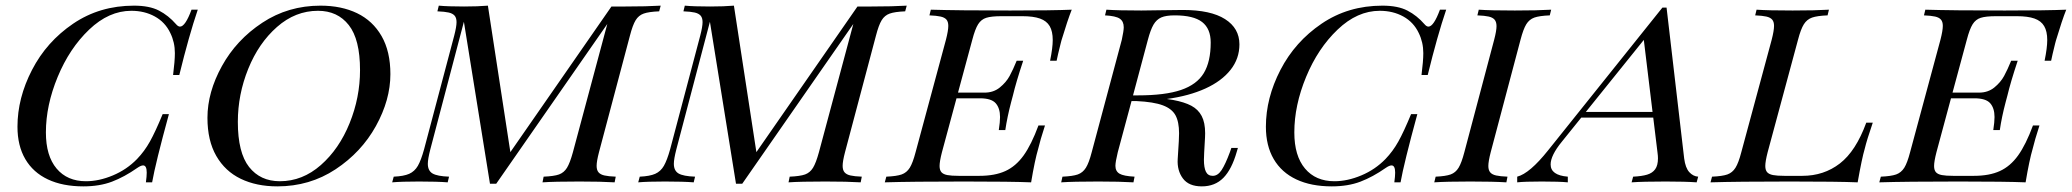

<svg xmlns="http://www.w3.org/2000/svg" viewBox="-20 -642 7295 676"><path d="M41.5 -195.8Q41.5 -296.9 92.8 -396Q144 -495.1 237.5 -558.6Q331.1 -622.1 451.7 -622.1Q506.3 -622.1 539.8 -604.7Q573.2 -587.4 599.6 -557.1Q606.9 -548.3 613.8 -548.3Q632.3 -548.3 654.3 -607.9H676.3Q645 -515.6 611.3 -377.9H589.4Q595.7 -427.2 595.7 -455.1Q595.7 -493.2 579.6 -525.9Q561.5 -564 525.1 -584Q488.8 -604 442.4 -604Q363.3 -604 293.9 -537.8Q224.6 -471.7 183.1 -371.3Q141.6 -271 141.6 -175.8Q141.6 -93.3 179.2 -48.6Q216.8 -3.9 282.7 -3.9Q328.6 -3.9 377.4 -24.4Q426.3 -44.9 462.4 -82Q488.8 -109.4 507.8 -143.6Q526.9 -177.7 552.7 -240.2H574.7Q527.3 -66.9 515.6 0H493.7Q496.6 -21.5 496.6 -34.2Q496.6 -59.6 483.9 -59.6Q476.1 -59.6 463.4 -50.8Q418 -19 374.3 -2.4Q330.6 14.2 273.4 14.2Q200.7 14.2 148.7 -10.3Q96.7 -34.7 69.1 -81.8Q41.5 -128.9 41.5 -195.8Z M710.4 -227.1Q710.4 -317.4 761.5 -409.7Q812.5 -502 903.6 -562Q994.6 -622.1 1108.4 -622.1Q1182.1 -622.1 1237.3 -595.5Q1292.5 -568.8 1323.5 -514.9Q1354.5 -460.9 1354.5 -380.9Q1354.5 -290.5 1303.5 -198.2Q1252.4 -106 1161.4 -45.9Q1070.3 14.2 956.5 14.2Q882.8 14.2 827.6 -12.5Q772.5 -39.1 741.5 -93Q710.4 -147 710.4 -227.1ZM817.4 -212.9Q817.4 -104.5 856.9 -54.2Q896.5 -3.9 965.3 -3.9Q1044.9 -3.9 1109.6 -60.8Q1174.3 -117.7 1210.9 -208.3Q1247.6 -298.8 1247.6 -395Q1247.6 -503.4 1208 -553.7Q1168.5 -604 1099.6 -604Q1020 -604 955.3 -547.1Q890.6 -490.2 854 -399.7Q817.4 -309.1 817.4 -212.9Z M2306.2 -622.1 2300.8 -602.1Q2264.2 -600.6 2246.3 -594.2Q2228.5 -587.9 2218 -570.8Q2207.5 -553.7 2197.8 -516.1L2088.9 -106Q2080.6 -74.2 2080.6 -58.1Q2080.6 -43 2087.4 -35.2Q2094.2 -27.3 2108.2 -24.2Q2122.1 -21 2147.9 -20L2144 0Q2097.2 -2.9 2020 -2.9Q1932.1 -2.9 1890.1 0L1894 -20Q1930.7 -21.5 1948.2 -27.8Q1965.8 -34.2 1976.3 -51.3Q1986.8 -68.4 1997.1 -106L2118.2 -557.6L1727.1 4.9H1705.1L1613.3 -565.4L1495.1 -116.2Q1486.3 -82 1486.3 -65.4Q1486.3 -41 1502.9 -31.2Q1519.5 -21.5 1561 -20L1556.2 0Q1519.5 -2.9 1455.1 -2.9Q1393.6 -2.9 1360.8 0L1366.2 -20Q1401.4 -21.5 1420.7 -30Q1439.9 -38.6 1451.2 -58.1Q1462.4 -77.6 1473.1 -116.2L1579.1 -516.1Q1587.4 -547.9 1587.4 -564Q1587.4 -579.1 1580.6 -586.9Q1573.7 -594.7 1559.8 -597.9Q1545.9 -601.1 1520 -602.1L1524.9 -622.1Q1556.2 -619.1 1613.8 -619.1Q1663.1 -619.1 1697.8 -622.1L1776.9 -106.4L2132.8 -619.1H2181.2Q2257.8 -619.1 2306.2 -622.1Z M3172.4 -622.1 3167 -602.1Q3130.4 -600.6 3112.5 -594.2Q3094.7 -587.9 3084.2 -570.8Q3073.7 -553.7 3064 -516.1L2955.1 -106Q2946.8 -74.2 2946.8 -58.1Q2946.8 -43 2953.6 -35.2Q2960.4 -27.3 2974.4 -24.2Q2988.3 -21 3014.2 -20L3010.3 0Q2963.4 -2.9 2886.2 -2.9Q2798.3 -2.9 2756.3 0L2760.3 -20Q2796.9 -21.5 2814.5 -27.8Q2832 -34.2 2842.5 -51.3Q2853 -68.4 2863.3 -106L2984.4 -557.6L2593.3 4.9H2571.3L2479.5 -565.4L2361.3 -116.2Q2352.5 -82 2352.5 -65.4Q2352.5 -41 2369.1 -31.2Q2385.7 -21.5 2427.2 -20L2422.4 0Q2385.7 -2.9 2321.3 -2.9Q2259.8 -2.9 2227.1 0L2232.4 -20Q2267.6 -21.5 2286.9 -30Q2306.2 -38.6 2317.4 -58.1Q2328.6 -77.6 2339.4 -116.2L2445.3 -516.1Q2453.6 -547.9 2453.6 -564Q2453.6 -579.1 2446.8 -586.9Q2439.9 -594.7 2426 -597.9Q2412.1 -601.1 2386.2 -602.1L2391.1 -622.1Q2422.4 -619.1 2480 -619.1Q2529.3 -619.1 2564 -622.1L2643.1 -106.4L2999 -619.1H3047.4Q3124 -619.1 3172.4 -622.1Z M3753.4 -607.9Q3738.8 -571.3 3717.3 -500L3714.4 -488.8Q3703.6 -445.8 3700.2 -428.2H3677.2Q3686.5 -473.6 3686.5 -501Q3686.5 -531.7 3675.8 -550Q3665 -568.4 3641.6 -576.7Q3618.2 -585 3579.6 -585H3506.3Q3470.2 -585 3452.4 -579.3Q3434.6 -573.7 3423.8 -556.6Q3413.1 -539.6 3403.3 -502L3353 -315.9H3446.3Q3478 -315.9 3500.2 -334Q3522.5 -352.1 3534.7 -374.5Q3546.9 -397 3559.6 -428.2H3582.5Q3557.1 -351.6 3546.4 -306.2L3540 -282.2Q3526.4 -230.5 3519.5 -184.1H3496.6Q3501 -212.4 3501 -230Q3501 -261.2 3485.6 -278.6Q3470.2 -295.9 3430.2 -295.9H3347.7L3296.4 -106Q3288.1 -73.7 3288.1 -57.6Q3288.1 -43 3294.7 -35.6Q3301.3 -28.3 3315.4 -25.6Q3329.6 -22.9 3355.5 -22.9H3428.2Q3482.9 -22.9 3519.8 -39.8Q3556.6 -56.6 3584 -94.7Q3611.3 -132.8 3636.2 -200.2H3659.2Q3642.1 -147.5 3635.3 -118.2Q3623.5 -78.6 3610.4 0Q3540.5 -2.9 3375.5 -2.9Q3190.4 -2.9 3095.2 0L3100.6 -20Q3136.7 -21.5 3154.5 -27.8Q3172.4 -34.2 3183.1 -51.3Q3193.8 -68.4 3203.6 -106L3310.5 -502Q3318.8 -534.2 3318.8 -550.8Q3318.8 -565.4 3312.3 -573Q3305.7 -580.6 3291.7 -583.7Q3277.8 -586.9 3252.4 -587.9L3257.3 -607.9Q3351.6 -605 3536.6 -605Q3687.5 -605 3753.4 -607.9Z M4338.4 -121.1 4334.5 -107.9Q4316.9 -45.9 4287.4 -15.9Q4257.8 14.2 4211.4 14.2Q4165.5 14.2 4144.8 -13.7Q4124 -41.5 4126.5 -82L4130.4 -145Q4131.3 -164.6 4131.3 -172.9Q4131.3 -212.9 4118.7 -236.1Q4106 -259.3 4074 -271.2Q4042 -283.2 3981.9 -286.1H3976.6H3963.9L3915.5 -106Q3907.2 -71.8 3907.2 -58.1Q3907.2 -39.1 3921.6 -30.5Q3936 -22 3974.6 -20L3970.7 0Q3923.8 -2.9 3846.7 -2.9Q3758.8 -2.9 3716.3 0L3720.7 -20Q3756.8 -21.5 3774.7 -27.8Q3792.5 -34.2 3803.2 -51.3Q3814 -68.4 3823.7 -106L3929.7 -502Q3936.5 -533.7 3936.5 -545.9Q3936.5 -566.9 3922.4 -576.4Q3908.2 -585.9 3870.6 -587.9L3875.5 -607.9Q3916 -605 3998.5 -605Q4021.5 -605 4070.3 -606Q4119.1 -606.9 4144.5 -606.9Q4242.7 -606.9 4293.2 -574.7Q4343.8 -542.5 4343.8 -485.8Q4343.8 -435.5 4312.5 -396Q4281.2 -356.4 4223.9 -330.3Q4166.5 -304.2 4088.4 -293.5L4110.4 -290Q4149.9 -282.7 4174.3 -269.8Q4198.7 -256.8 4210.9 -233.6Q4223.1 -210.4 4223.1 -172.9Q4223.1 -163.1 4222.7 -158.2L4219.7 -105Q4218.8 -87.4 4218.8 -79.6Q4218.8 -51.8 4225.8 -37.4Q4232.9 -22.9 4250 -22.9Q4267.6 -22.9 4281 -43.2Q4294.4 -63.5 4310.5 -106.9L4315.4 -121.1ZM3986.3 -306.2Q4082 -306.2 4137.9 -325.2Q4193.8 -344.2 4218.3 -384.5Q4242.7 -424.8 4242.7 -492.2Q4242.7 -541 4212.4 -564.5Q4182.1 -587.9 4115.7 -587.9Q4085.4 -587.9 4068.6 -580.6Q4051.8 -573.2 4041.3 -555.2Q4030.8 -537.1 4021.5 -502L3969.2 -306.2Z M4437 -195.8Q4437 -296.9 4488.3 -396Q4539.6 -495.1 4633.1 -558.6Q4726.6 -622.1 4847.2 -622.1Q4901.9 -622.1 4935.3 -604.7Q4968.8 -587.4 4995.1 -557.1Q5002.4 -548.3 5009.3 -548.3Q5027.8 -548.3 5049.8 -607.9H5071.8Q5040.5 -515.6 5006.8 -377.9H4984.9Q4991.2 -427.2 4991.2 -455.1Q4991.2 -493.2 4975.1 -525.9Q4957 -564 4920.7 -584Q4884.3 -604 4837.9 -604Q4758.8 -604 4689.5 -537.8Q4620.1 -471.7 4578.6 -371.3Q4537.1 -271 4537.1 -175.8Q4537.1 -93.3 4574.7 -48.6Q4612.3 -3.9 4678.2 -3.9Q4724.1 -3.9 4772.9 -24.4Q4821.8 -44.9 4857.9 -82Q4884.3 -109.4 4903.3 -143.6Q4922.4 -177.7 4948.2 -240.2H4970.2Q4922.9 -66.9 4911.1 0H4889.2Q4892.1 -21.5 4892.1 -34.2Q4892.1 -59.6 4879.4 -59.6Q4871.6 -59.6 4858.9 -50.8Q4813.5 -19 4769.8 -2.4Q4726.1 14.2 4668.9 14.2Q4596.2 14.2 4544.2 -10.3Q4492.2 -34.7 4464.6 -81.8Q4437 -128.9 4437 -195.8Z M5220.2 -57.6Q5220.2 -43 5226.8 -35.2Q5233.4 -27.3 5247.6 -24.2Q5261.7 -21 5287.6 -20L5283.7 0Q5236.8 -2.9 5156.7 -2.9Q5072.8 -2.9 5029.8 0L5034.7 -20Q5069.8 -21.5 5087.4 -27.8Q5105 -34.2 5115.5 -51.5Q5126 -68.8 5135.7 -106L5240.7 -502Q5249 -533.7 5249 -549.8Q5249 -564.9 5242.2 -572.8Q5235.4 -580.6 5221.4 -583.7Q5207.5 -586.9 5181.6 -587.9L5186.5 -607.9Q5226.6 -605 5313.5 -605Q5394 -605 5441.4 -607.9L5436.5 -587.9Q5399.9 -586.4 5382.1 -580.1Q5364.3 -573.7 5353.8 -556.6Q5343.3 -539.6 5333.5 -502L5228.5 -106Q5220.2 -73.7 5220.2 -57.6Z M5959 -20 5953.6 0Q5913.6 -2.9 5844.7 -2.9Q5764.2 -2.9 5724.6 0L5730 -20Q5760.7 -21.5 5779.3 -27.1Q5797.9 -32.7 5807.6 -46.1Q5817.4 -59.6 5817.4 -84.5Q5817.4 -93.3 5815.9 -104L5800.8 -228H5547.4L5479 -143.1Q5439.5 -94.7 5439.5 -63Q5439.5 -24.9 5500 -20V0Q5470.2 -2.9 5408.7 -2.9Q5347.7 -2.9 5321.8 0V-20Q5365.7 -31.2 5430.7 -112.8L5833 -615.2H5847.7L5909.7 -84Q5914.1 -50.8 5927.7 -35.9Q5941.4 -21 5959 -20ZM5767.6 -501.5 5563.5 -248H5798.3Z M6545.4 -118.2Q6535.6 -85.4 6520.5 0Q6450.7 -2.9 6282.7 -2.9Q6097.7 -2.9 6002.4 0L6007.8 -20Q6043.9 -21.5 6061.8 -27.8Q6079.6 -34.2 6090.3 -51.3Q6101.1 -68.4 6110.8 -106L6217.8 -502Q6226.1 -534.2 6226.1 -550.8Q6226.1 -565.4 6219.5 -573Q6212.9 -580.6 6199 -583.7Q6185.1 -586.9 6159.7 -587.9L6164.6 -607.9Q6204.6 -605 6291.5 -605Q6372.1 -605 6419.4 -607.9L6414.6 -587.9Q6377.9 -586.4 6359.9 -580.1Q6341.8 -573.7 6331.1 -556.6Q6320.3 -539.6 6310.5 -502L6203.6 -106Q6195.3 -73.7 6195.3 -57.6Q6195.3 -43 6201.9 -35.6Q6208.5 -28.3 6222.7 -25.6Q6236.8 -22.9 6262.7 -22.9H6325.7Q6401.4 -22.9 6457.8 -66.4Q6514.2 -109.9 6550.8 -210H6573.7Q6552.7 -148.9 6545.4 -118.2Z M7254.9 -607.9Q7240.2 -571.3 7218.8 -500L7215.8 -488.8Q7205.1 -445.8 7201.7 -428.2H7178.7Q7188 -473.6 7188 -501Q7188 -531.7 7177.2 -550Q7166.5 -568.4 7143.1 -576.7Q7119.6 -585 7081.1 -585H7007.8Q6971.7 -585 6953.9 -579.3Q6936 -573.7 6925.3 -556.6Q6914.6 -539.6 6904.8 -502L6854.5 -315.9H6947.8Q6979.5 -315.9 7001.7 -334Q7023.9 -352.1 7036.1 -374.5Q7048.3 -397 7061 -428.2H7084Q7058.6 -351.6 7047.9 -306.2L7041.5 -282.2Q7027.8 -230.5 7021 -184.1H6998Q7002.4 -212.4 7002.4 -230Q7002.4 -261.2 6987.1 -278.6Q6971.7 -295.9 6931.6 -295.9H6849.1L6797.9 -106Q6789.6 -73.7 6789.6 -57.6Q6789.6 -43 6796.1 -35.6Q6802.7 -28.3 6816.9 -25.6Q6831.1 -22.9 6856.9 -22.9H6929.7Q6984.4 -22.9 7021.2 -39.8Q7058.1 -56.6 7085.4 -94.7Q7112.8 -132.8 7137.7 -200.2H7160.6Q7143.6 -147.5 7136.7 -118.2Q7125 -78.6 7111.8 0Q7042 -2.9 6877 -2.9Q6691.9 -2.9 6596.7 0L6602.1 -20Q6638.2 -21.5 6656 -27.8Q6673.8 -34.2 6684.6 -51.3Q6695.3 -68.4 6705.1 -106L6812 -502Q6820.3 -534.2 6820.3 -550.8Q6820.3 -565.4 6813.7 -573Q6807.1 -580.6 6793.2 -583.7Q6779.3 -586.9 6753.9 -587.9L6758.8 -607.9Q6853 -605 7038.1 -605Q7189 -605 7254.9 -607.9Z"/></svg>

Font: TypoPRO Playfair Display SC
Style: Italic
Weight: 400
Italic angle: -14°
Designer: Claus Eggers Sørensen
Foundry: Claus Eggers Sørensen
Version: Version 1.004;PS 001.004;hotconv 1.0.70;makeotf.lib2.5.58329